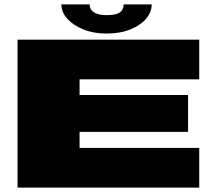

<svg xmlns="http://www.w3.org/2000/svg" viewBox="-20 -856 1002 876"><path d="M60 0H889V-181H343V-254.5H838V-422.5H343V-494H889V-675H60ZM466 -703Q528.5 -703 574.8 -721.8Q621 -740.5 646.5 -770.5Q672 -800.5 672 -836H544Q544 -820.5 536.5 -809.2Q529 -798 511.8 -792.5Q494.5 -787 466 -787Q441.5 -787 424.2 -792.8Q407 -798.5 398 -809.2Q389 -820 389 -836H260Q260 -800.5 287 -770.5Q314 -740.5 360 -721.8Q406 -703 466 -703Z"/></svg>

Font: Anybody ExtraExpanded Black
Style: Regular
Weight: 900
Width: 8
Version: Version 1.113;gftools[0.9.25]